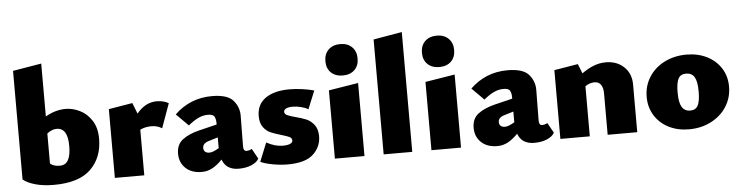

<svg xmlns="http://www.w3.org/2000/svg" viewBox="-45 -936 4463 1157"><g transform="rotate(-5 2186.0 -357.5)"><path d="M536 -244Q536 -130 464.5 -60Q393 10 241 10Q178 10 129.5 -3.5Q81 -17 55 -39V-696L228 -725V-405Q288 -440 351 -440Q393 -440 436 -419Q479 -398 507.5 -354Q536 -310 536 -244ZM353 -216Q353 -325 286 -325Q257 -325 228 -302V-120Q249 -102 286 -102Q321 -102 337 -130.5Q353 -159 353 -216Z M973 -420 920 -273Q892 -291 857 -291Q818 -291 788 -276V0H610V-416L754 -440L780 -374Q832 -438 901 -438Q943 -438 973 -420Z M1481 -41Q1470 -19 1437 -4.5Q1404 10 1359 10Q1283 10 1260 -54Q1228 -21 1198.5 -5.5Q1169 10 1136 10Q1074 10 1038 -24Q1002 -58 1002 -112Q1002 -167 1039.5 -196Q1077 -225 1142 -241L1249 -267V-279Q1248 -304 1239.5 -317Q1231 -330 1201 -330Q1171 -330 1142 -316Q1113 -302 1082 -276L1009 -349Q1103 -440 1235 -440Q1330 -440 1364.5 -399Q1399 -358 1398 -306L1396 -120Q1396 -93 1415 -93Q1431 -93 1447 -102ZM1249 -124V-137V-189L1193 -172Q1156 -161 1156 -133Q1156 -118 1165.5 -110Q1175 -102 1191 -102Q1203 -102 1216.5 -107.5Q1230 -113 1249 -124Z M1491 -20 1537 -133Q1589 -105 1635 -105Q1664 -105 1679.5 -112Q1695 -119 1695 -131Q1695 -146 1681 -153Q1667 -160 1633 -170Q1594 -181 1568.5 -192Q1543 -203 1524.5 -228Q1506 -253 1506 -295Q1506 -366 1559 -403Q1612 -440 1704 -440Q1740 -440 1781 -434.5Q1822 -429 1853 -420L1808 -310Q1791 -321 1764.5 -327.5Q1738 -334 1716 -334Q1689 -334 1675 -327Q1661 -320 1661 -308Q1661 -294 1676 -287Q1691 -280 1724 -271Q1764 -261 1791 -249.5Q1818 -238 1838 -212Q1858 -186 1858 -143Q1858 -80 1810.5 -35Q1763 10 1655 10Q1613 10 1566 1.5Q1519 -7 1491 -20Z M1941 -413 2120 -442V0H1941ZM1935 -590Q1935 -633 1961.5 -659Q1988 -685 2033 -685Q2077 -685 2103.5 -659Q2130 -633 2130 -590Q2130 -546 2103.5 -520.5Q2077 -495 2033 -495Q1988 -495 1961.5 -520.5Q1935 -546 1935 -590Z M2236 -695 2409 -725V0H2236Z M2525 -413 2704 -442V0H2525ZM2519 -590Q2519 -633 2545.5 -659Q2572 -685 2617 -685Q2661 -685 2687.5 -659Q2714 -633 2714 -590Q2714 -546 2687.5 -520.5Q2661 -495 2617 -495Q2572 -495 2545.5 -520.5Q2519 -546 2519 -590Z M3269 -41Q3258 -19 3225 -4.5Q3192 10 3147 10Q3071 10 3048 -54Q3016 -21 2986.5 -5.5Q2957 10 2924 10Q2862 10 2826 -24Q2790 -58 2790 -112Q2790 -167 2827.5 -196Q2865 -225 2930 -241L3037 -267V-279Q3036 -304 3027.5 -317Q3019 -330 2989 -330Q2959 -330 2930 -316Q2901 -302 2870 -276L2797 -349Q2891 -440 3023 -440Q3118 -440 3152.5 -399Q3187 -358 3186 -306L3184 -120Q3184 -93 3203 -93Q3219 -93 3235 -102ZM3037 -124V-137V-189L2981 -172Q2944 -161 2944 -133Q2944 -118 2953.5 -110Q2963 -102 2979 -102Q2991 -102 3004.5 -107.5Q3018 -113 3037 -124Z M3770 -288V0H3591V-251Q3591 -284 3578 -303Q3565 -322 3539 -322Q3510 -322 3483 -303V0H3305V-416L3449 -440L3472 -382Q3508 -408 3543.5 -422Q3579 -436 3618 -436Q3684 -436 3727 -395.5Q3770 -355 3770 -288Z M3845 -206Q3845 -273 3879 -326.5Q3913 -380 3972.5 -410Q4032 -440 4106 -440Q4175 -440 4229.5 -412.5Q4284 -385 4314.5 -336.5Q4345 -288 4345 -226Q4345 -159 4311 -105.5Q4277 -52 4217 -21Q4157 10 4083 10Q4014 10 3960 -17.5Q3906 -45 3875.5 -94.5Q3845 -144 3845 -206ZM4160 -212Q4160 -273 4144 -299.5Q4128 -326 4094 -326Q4060 -326 4046.5 -300.5Q4033 -275 4033 -217Q4033 -156 4049.5 -129Q4066 -102 4100 -102Q4133 -102 4146.5 -128Q4160 -154 4160 -212Z"/></g></svg>

Font: Ysabeau Heavy
Style: Regular
Weight: 800
Designer: Christian Thalmann (Catharsis Fonts)
Version: Version 0.003